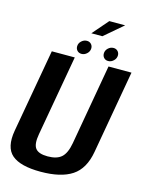

<svg xmlns="http://www.w3.org/2000/svg" viewBox="-135 -1008 838 1094"><g transform="rotate(15 284.0 -461.0)"><path d="M213.5 4.5Q94 4.5 43.8 -38.5Q-6.5 -81.5 11.5 -184L98.5 -675H234L150 -200Q139 -139 157.8 -114.8Q176.5 -90.5 230 -90.5Q284 -90.5 311.2 -114.8Q338.5 -139 349.5 -200L433 -675H568.5L482 -184Q464 -81.5 398.5 -38.5Q333 4.5 213.5 4.5ZM422.5 -704.5Q407 -704.5 397.5 -714.5Q388 -724.5 388 -739.5Q388 -758 402 -771.2Q416 -784.5 434 -784.5Q449 -784.5 458.8 -774.5Q468.5 -764.5 468.5 -750Q468.5 -731.5 454.2 -718Q440 -704.5 422.5 -704.5ZM265.5 -704.5Q250 -704.5 240.2 -714.5Q230.5 -724.5 230.5 -739.5Q230.5 -758 244.8 -771.2Q259 -784.5 277 -784.5Q292 -784.5 301.8 -774.5Q311.5 -764.5 311.5 -750Q311.5 -731.5 297.2 -718Q283 -704.5 265.5 -704.5ZM289.5 -832.5 370.5 -926H464L354.5 -832.5Z"/></g></svg>

Font: Anybody SemiBold
Style: Italic
Weight: 600
Italic angle: -10°
Designer: Tyler Finck
Foundry: Etcetera Type Company
Version: Version 1.010; ttfautohint (v1.8.3) -l 8 -r 50 -G 200 -x 14 